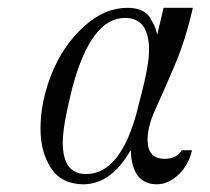

<svg xmlns="http://www.w3.org/2000/svg" viewBox="-20 -462 540 493"><path d="M84 -131.8Q84 -201.7 113 -273.4Q142.1 -345.2 195.1 -393.6Q248 -441.9 307.1 -441.9Q328.1 -441.9 343 -435.5Q357.9 -429.2 366.5 -414.6Q375 -399.9 377.4 -394Q379.9 -388.2 383.8 -373L399.9 -441.9H475.1Q457 -360.8 427.5 -291.5Q397.9 -222.2 378.4 -179.7Q358.9 -137.2 358.9 -103Q358.9 -54.2 402.8 -54.2Q433.6 -54.2 446.8 -76.2H473.1Q463.4 -36.1 437.3 -12.5Q411.1 11.2 382.8 11.2Q318.8 11.2 315.9 -75.2H314.9Q265.1 10.7 194.8 11.2Q138.7 11.2 111.3 -29.8Q84 -70.8 84 -131.8ZM141.1 -96.2Q141.1 -15.1 201.2 -15.1Q290 -15.1 333 -180.2Q334 -184.1 334 -185.1Q362.8 -291 362.8 -333Q362.8 -416 300.8 -416Q212.9 -416 165 -233.9Q141.1 -138.2 141.1 -96.2Z"/></svg>

Font: CMU Classical Serif
Style: Italic
Weight: 500
Italic angle: -14.04°
Version: Version 0.7.0